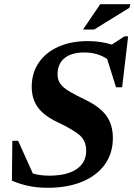

<svg xmlns="http://www.w3.org/2000/svg" viewBox="-20 -878 638 911"><path d="M515.5 -223Q515.5 -150 477 -97Q438.5 -44 369 -15.5Q299.5 13 207 13Q157.5 13 115.8 4.2Q74 -4.5 36.5 -21L38.5 -210H66L136 -54.5Q173.5 -44.5 212 -44.5Q299 -44.5 344 -76Q389 -107.5 389 -162Q389 -212 354.8 -239.2Q320.5 -266.5 254.5 -297.5Q188.5 -328.5 159.5 -368.8Q130.5 -409 130.5 -466Q130.5 -531.5 163.8 -580.5Q197 -629.5 257 -656.2Q317 -683 397 -683Q457.5 -683 510.5 -666.5L570.5 -705.5H588L559.5 -464H530.5L488.5 -598Q443 -629 380 -629Q318.5 -629 285.8 -601.8Q253 -574.5 253 -525.5Q253 -499.5 266 -481Q279 -462.5 307.5 -445.2Q336 -428 383 -405.5Q453 -372 484.2 -329.5Q515.5 -287 515.5 -223ZM374 -738 455.5 -858H598.5L594 -841L427 -738Z"/></svg>

Font: Newsreader Text
Style: Bold Italic
Weight: 700
Italic angle: -17°
Designer: Hugues Gentile
Foundry: Production Type
Version: Version 1.001